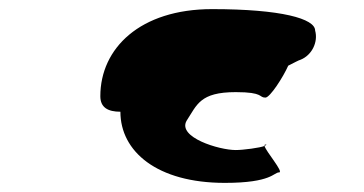

<svg xmlns="http://www.w3.org/2000/svg" viewBox="-20 -701 799 421"><path d="M200 -490C200 -465 217 -456 244 -456C244 -369 324 -300 473 -300C576 -300 580 -323 592 -323C603 -323 563 -369 560 -381C551 -377 513 -372 497 -372C460 -372 369 -400 389 -436C412 -471 418 -499 497 -499C559 -499 547 -487 562 -487C572 -487 601 -532 612 -557C626 -564 635 -569 639 -570C664 -580 678 -609 671 -634C671 -660 597 -681 445 -681C287 -681 200 -595 200 -490ZM560 -381C564 -383 566 -384 562 -384C560 -384 560 -383 560 -381Z"/></svg>

Font: Ampere
Style: SCUltExt
Weight: 400
Version: Version 1